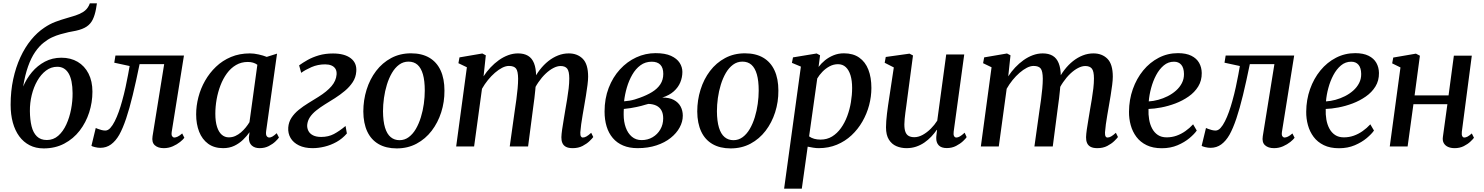

<svg xmlns="http://www.w3.org/2000/svg" viewBox="-20 -882 8935 1156"><path d="M563.5 -862 558 -828Q551 -790 538.2 -764Q525.5 -738 501.8 -722Q478 -706 437.5 -697Q428 -695 417 -693Q406 -691 393.5 -688.5Q369.5 -683 343.8 -675.8Q318 -668.5 292.8 -656.8Q267.5 -645 244 -626Q216 -604.5 191.5 -568.8Q167 -533 148.8 -481.5Q130.5 -430 119.5 -361Q139.5 -408.5 172.5 -447.8Q205.5 -487 250.2 -510.8Q295 -534.5 349.5 -534.5Q405.5 -534.5 447.5 -509.8Q489.5 -485 513 -439Q536.5 -393 536.5 -330Q536.5 -266 517 -205.2Q497.5 -144.5 459.8 -95.5Q422 -46.5 367.2 -17.5Q312.5 11.5 243 11.5Q195.5 11.5 158.5 -7.5Q121.5 -26.5 96 -61.2Q70.5 -96 57.2 -144.2Q44 -192.5 44 -251Q44 -333 59.5 -405Q75 -477 102.5 -536.8Q130 -596.5 167 -641.8Q204 -687 247 -715.5Q279.5 -737.5 312.2 -750Q345 -762.5 376.2 -771.2Q407.5 -780 434.5 -788.8Q461.5 -797.5 482.2 -811Q503 -824.5 515 -848L521 -862ZM325 -480Q287.5 -480 257 -457Q226.5 -434 204.5 -395.5Q182.5 -357 171 -309.5Q159.5 -262 160 -213Q160.5 -161.5 170 -122.2Q179.5 -83 202 -61Q224.5 -39 262 -39Q301.5 -39 330.8 -64.8Q360 -90.5 379.2 -132.5Q398.5 -174.5 408 -224.2Q417.5 -274 417 -321.5Q416.5 -401 392.8 -440.5Q369 -480 325 -480Z M1014 -89Q1011 -68.5 1016.8 -61.2Q1022.5 -54 1029.5 -54Q1038.5 -54 1050 -59.5Q1061.5 -65 1077 -78.5L1090 -52.5Q1082.5 -42 1064.2 -27.2Q1046 -12.5 1020.5 -1.2Q995 10 966 10Q931.5 10 912 -7.5Q892.5 -25 898.5 -62L968.5 -496H820.5Q799 -391 779.2 -309.5Q759.5 -228 739.5 -168.5Q719.5 -109 698 -70.5Q676.5 -33 648.5 -12.5Q620.5 8 584 8Q569 8 551.5 3.8Q534 -0.5 530.5 -4L556.5 -111.5Q560 -109.5 569.5 -106Q579 -102.5 591 -99.2Q603 -96 614 -96Q630 -96 644 -111.2Q658 -126.5 670.8 -151.8Q683.5 -177 694.8 -208.5Q706 -240 715 -273Q727 -315.5 736 -357.2Q745 -399 751.2 -432.8Q757.5 -466.5 760.5 -484.5L668 -504.5L675 -547.5H1087.5Z M1582.5 -93.5Q1579.5 -71 1585.8 -62.5Q1592 -54 1601.5 -54Q1610 -54 1620.8 -60.2Q1631.5 -66.5 1646 -80L1659.5 -54Q1654.5 -46 1638.5 -30.5Q1622.5 -15 1598.2 -2.5Q1574 10 1543 10Q1513.5 10 1495.8 -6Q1478 -22 1478.5 -55L1482.5 -86Q1466 -62.5 1443.2 -40.5Q1420.5 -18.5 1390.8 -4.2Q1361 10 1323.5 10Q1269.5 10 1233.2 -16.5Q1197 -43 1179 -89Q1161 -135 1161 -193.5Q1161 -244.5 1174.5 -296.8Q1188 -349 1214.8 -396Q1241.5 -443 1280.5 -480.2Q1319.5 -517.5 1370.8 -539Q1422 -560.5 1484.5 -560.5Q1509 -560.5 1537 -554.2Q1565 -548 1586 -539.5L1648 -559ZM1529.5 -492Q1518 -500.5 1503.5 -504.8Q1489 -509 1472 -509Q1432.5 -509 1401 -490.5Q1369.5 -472 1346.2 -440.2Q1323 -408.5 1307.5 -368Q1292 -327.5 1284.2 -283.5Q1276.5 -239.5 1276.5 -197Q1276.5 -150 1286.8 -118.2Q1297 -86.5 1315.2 -70.8Q1333.5 -55 1357.5 -55Q1378.5 -55 1396.8 -63.2Q1415 -71.5 1430.8 -85Q1446.5 -98.5 1459.5 -114.5Q1472.5 -130.5 1482 -146.5Z M1862 10Q1814 10 1780 -6.5Q1746 -23 1729.5 -51.2Q1713 -79.5 1715.5 -114.5Q1718 -147 1735 -173Q1752 -199 1778.5 -220.5Q1805 -242 1836 -261Q1867 -280 1897.5 -299Q1948.5 -331 1976 -363.2Q2003.5 -395.5 2006.5 -433Q2008 -454 1999.8 -467.5Q1991.5 -481 1975.5 -487.8Q1959.5 -494.5 1937.5 -494.5Q1893.5 -494.5 1855.2 -477.8Q1817 -461 1793.5 -443.5L1781 -488.5Q1803 -504.5 1832.2 -521Q1861.5 -537.5 1899.8 -548.8Q1938 -560 1985 -560Q2054.5 -560 2092 -531.2Q2129.5 -502.5 2125 -451Q2122.5 -416 2103.8 -387.5Q2085 -359 2056.8 -335.2Q2028.5 -311.5 1996.8 -291.2Q1965 -271 1935.5 -253Q1907.5 -235.5 1884 -216.8Q1860.5 -198 1846.2 -176.8Q1832 -155.5 1829.5 -129.5Q1828.5 -110.5 1836.8 -94Q1845 -77.5 1864.2 -67.5Q1883.5 -57.5 1914 -57.5Q1957 -57.5 1990.5 -75.2Q2024 -93 2060.5 -123.5L2068.5 -78.5Q2041.5 -47 2006.5 -27.5Q1971.5 -8 1934 1Q1896.5 10 1862 10Z M2454.5 -561Q2519.5 -561 2564.5 -534.8Q2609.5 -508.5 2632.8 -458.2Q2656 -408 2656 -336.5Q2656.5 -268.5 2636.5 -206Q2616.5 -143.5 2579 -94.5Q2541.5 -45.5 2488.2 -17Q2435 11.5 2368.5 11.5Q2304.5 11.5 2259.5 -14.5Q2214.5 -40.5 2191.2 -90.2Q2168 -140 2167.5 -210.5Q2167.5 -279 2187.2 -342.2Q2207 -405.5 2244.5 -454.8Q2282 -504 2335.2 -532.5Q2388.5 -561 2454.5 -561ZM2439.5 -511Q2408 -511 2383 -492.5Q2358 -474 2339.8 -442.8Q2321.5 -411.5 2309.5 -372.5Q2297.5 -333.5 2291.8 -292Q2286 -250.5 2286 -212Q2286.5 -152 2298.2 -113.5Q2310 -75 2332.2 -56.5Q2354.5 -38 2385.5 -38Q2416.5 -38 2441.2 -56.5Q2466 -75 2484 -106Q2502 -137 2514 -176Q2526 -215 2531.8 -256.5Q2537.5 -298 2537.5 -336.5Q2537.5 -395.5 2526.5 -434Q2515.5 -472.5 2494 -491.8Q2472.5 -511 2439.5 -511Z M2905 -549 2891.5 -422.5Q2909.5 -450.5 2933 -475.5Q2956.5 -500.5 2983.5 -519.8Q3010.5 -539 3039.8 -549.8Q3069 -560.5 3099 -560.5Q3135 -560.5 3159 -546.2Q3183 -532 3195.2 -501.5Q3207.5 -471 3208 -422.5Q3208.5 -416.5 3208 -409Q3207.5 -401.5 3206.8 -393.5Q3206 -385.5 3205 -377L3189 -394Q3206.5 -431 3230 -461.5Q3253.5 -492 3281.2 -514Q3309 -536 3340 -548.2Q3371 -560.5 3404.5 -560.5Q3456.5 -560.5 3488.8 -528Q3521 -495.5 3521 -420.5Q3521 -400.5 3517.2 -370.2Q3513.5 -340 3508 -307Q3502.5 -274 3497.5 -245Q3493 -219 3488 -190Q3483 -161 3479.2 -133.8Q3475.5 -106.5 3474 -85Q3473.5 -68 3477.5 -61Q3481.5 -54 3489 -54Q3499.5 -54 3511 -60.5Q3522.5 -67 3539.5 -82.5L3552 -57Q3546 -48.5 3529.5 -32.5Q3513 -16.5 3487.5 -3.2Q3462 10 3428 10Q3402 10 3387 1.8Q3372 -6.5 3365.8 -21.5Q3359.5 -36.5 3360 -56Q3360.5 -74.5 3364.5 -102.5Q3368.5 -130.5 3374 -162Q3379.5 -193.5 3384 -222.5Q3389 -251 3394.5 -284Q3400 -317 3403.8 -349.5Q3407.5 -382 3407.5 -409.5Q3407.5 -453 3395 -468.8Q3382.5 -484.5 3355 -484.5Q3335 -484.5 3311.8 -472.5Q3288.5 -460.5 3265.2 -438.5Q3242 -416.5 3221.8 -387Q3201.5 -357.5 3187 -323L3207 -388.5Q3205.5 -366.5 3203 -341Q3200.5 -315.5 3197.5 -290Q3194.5 -264.5 3191 -241.5L3159.5 0H3049L3080 -221Q3084.5 -250 3089 -283.2Q3093.5 -316.5 3096.5 -349.2Q3099.5 -382 3099.5 -408.5Q3099 -454 3086.8 -469.5Q3074.5 -485 3044 -485Q3025 -485 3003.5 -474Q2982 -463 2959.8 -443.8Q2937.5 -424.5 2917.5 -399.8Q2897.5 -375 2882 -347.5L2834.5 0H2726.5L2791 -477L2740 -501.5L2746.5 -536.5L2884 -560Z M3819 10Q3769 10 3731.8 -5.8Q3694.5 -21.5 3669.5 -51Q3644.5 -80.5 3632.2 -121Q3620 -161.5 3620 -210.5Q3620 -288.5 3644.8 -352.8Q3669.5 -417 3712.5 -464Q3755.5 -511 3810.8 -536.5Q3866 -562 3927 -562Q3984.5 -562 4020 -545.8Q4055.5 -529.5 4072 -503.8Q4088.5 -478 4088.5 -449Q4088.5 -416.5 4076 -386.2Q4063.5 -356 4036.8 -332Q4010 -308 3967.5 -294.5Q4010 -295 4037.2 -280.2Q4064.5 -265.5 4077.8 -240.8Q4091 -216 4091 -185.5Q4091 -149.5 4072.2 -114.8Q4053.5 -80 4018.2 -51.8Q3983 -23.5 3932.5 -6.8Q3882 10 3819 10ZM3843 -38.5Q3880 -38.5 3909.2 -55.8Q3938.5 -73 3955.8 -102.8Q3973 -132.5 3973 -169.5Q3973 -198 3962.5 -217Q3952 -236 3932.2 -245.8Q3912.5 -255.5 3884 -256.5Q3876.5 -255 3865.5 -251.5Q3854.5 -248 3841.2 -244.5Q3828 -241 3813.5 -238Q3796.5 -234.5 3777.2 -231.2Q3758 -228 3736 -226Q3735.5 -218 3735.2 -209.5Q3735 -201 3735 -192Q3735 -149.5 3747.5 -114.5Q3760 -79.5 3784.2 -59Q3808.5 -38.5 3843 -38.5ZM3737.5 -272Q3755 -273.5 3770.5 -276Q3786 -278.5 3801.2 -283Q3816.5 -287.5 3832.5 -293.5Q3874.5 -308.5 3906.2 -328Q3938 -347.5 3955.8 -374.5Q3973.5 -401.5 3973.5 -437Q3973.5 -474 3955.8 -492.2Q3938 -510.5 3904 -510.5Q3865.5 -510.5 3836.2 -489Q3807 -467.5 3786.8 -432.2Q3766.5 -397 3754.2 -355Q3742 -313 3737.5 -272Z M4465 -561Q4530 -561 4575 -534.8Q4620 -508.5 4643.2 -458.2Q4666.5 -408 4666.5 -336.5Q4667 -268.5 4647 -206Q4627 -143.5 4589.5 -94.5Q4552 -45.5 4498.8 -17Q4445.5 11.5 4379 11.5Q4315 11.5 4270 -14.5Q4225 -40.5 4201.8 -90.2Q4178.5 -140 4178 -210.5Q4178 -279 4197.8 -342.2Q4217.5 -405.5 4255 -454.8Q4292.5 -504 4345.8 -532.5Q4399 -561 4465 -561ZM4450 -511Q4418.5 -511 4393.5 -492.5Q4368.5 -474 4350.2 -442.8Q4332 -411.5 4320 -372.5Q4308 -333.5 4302.2 -292Q4296.5 -250.5 4296.5 -212Q4297 -152 4308.8 -113.5Q4320.5 -75 4342.8 -56.5Q4365 -38 4396 -38Q4427 -38 4451.8 -56.5Q4476.5 -75 4494.5 -106Q4512.5 -137 4524.5 -176Q4536.5 -215 4542.2 -256.5Q4548 -298 4548 -336.5Q4548 -395.5 4537 -434Q4526 -472.5 4504.5 -491.8Q4483 -511 4450 -511Z M4701 254 4802 -481 4748 -503.5 4754.5 -536.5 4897 -560 4917.5 -549 4908.5 -479Q4924.5 -500.5 4947.2 -519Q4970 -537.5 4998.8 -549.2Q5027.5 -561 5061 -561Q5116.5 -561 5153.2 -535.2Q5190 -509.5 5208.2 -462.8Q5226.5 -416 5226.5 -352.5Q5226.5 -300.5 5212.8 -248.5Q5199 -196.5 5172.2 -150Q5145.5 -103.5 5107 -67.5Q5068.5 -31.5 5018.8 -10.8Q4969 10 4909.5 10Q4893.5 10 4876.2 7.2Q4859 4.5 4843 1L4807.5 254ZM4851.5 -61Q4865 -51 4882.5 -46.2Q4900 -41.5 4920.5 -41.5Q4959.5 -41.5 4990 -60.2Q5020.5 -79 5043.2 -110.8Q5066 -142.5 5081 -182.8Q5096 -223 5103.2 -266.8Q5110.5 -310.5 5110.5 -352.5Q5110.5 -396.5 5100.8 -428.5Q5091 -460.5 5072.2 -478Q5053.5 -495.5 5025.5 -495.5Q4998.5 -495.5 4974.5 -482.5Q4950.5 -469.5 4931.5 -449.8Q4912.5 -430 4900.5 -409.5Z M5438 10Q5405 10 5377 -2Q5349 -14 5331.8 -41.5Q5314.5 -69 5314.5 -115.5Q5314.5 -132 5316 -153.5Q5317.5 -175 5320.5 -199Q5323.5 -223 5326.8 -246.5Q5330 -270 5333.5 -291L5361.5 -476L5306.5 -504L5313 -539L5456 -559L5477 -548L5442.5 -288.5Q5440 -267.5 5437 -246.2Q5434 -225 5431.2 -204.5Q5428.5 -184 5426.8 -165.8Q5425 -147.5 5425 -133Q5425 -103 5432 -86.2Q5439 -69.5 5452.5 -62.8Q5466 -56 5485 -56Q5510 -56 5535.8 -70.2Q5561.5 -84.5 5584.2 -107.2Q5607 -130 5623 -155.5L5677 -554H5785.5L5722 -90Q5719.5 -71.5 5724.2 -62.8Q5729 -54 5738 -54Q5747.5 -54 5759 -60.5Q5770.5 -67 5788 -83L5800 -56.5Q5795 -48 5778.2 -32.2Q5761.5 -16.5 5736.5 -3.5Q5711.5 9.5 5680.5 9.5Q5647.5 9.5 5632 -7Q5616.5 -23.5 5617 -50.5Q5617 -53 5617.2 -58.5Q5617.5 -64 5618.5 -71.2Q5619.5 -78.5 5620.2 -86Q5621 -93.5 5622 -99.5L5620.5 -100.5Q5606 -79.5 5587.5 -59.8Q5569 -40 5546.2 -24.2Q5523.5 -8.5 5496.5 0.8Q5469.5 10 5438 10Z M6064 -549 6050.5 -422.5Q6068.5 -450.5 6092 -475.5Q6115.5 -500.5 6142.5 -519.8Q6169.5 -539 6198.8 -549.8Q6228 -560.5 6258 -560.5Q6294 -560.5 6318 -546.2Q6342 -532 6354.2 -501.5Q6366.5 -471 6367 -422.5Q6367.5 -416.5 6367 -409Q6366.5 -401.5 6365.8 -393.5Q6365 -385.5 6364 -377L6348 -394Q6365.5 -431 6389 -461.5Q6412.5 -492 6440.2 -514Q6468 -536 6499 -548.2Q6530 -560.5 6563.5 -560.5Q6615.5 -560.5 6647.8 -528Q6680 -495.5 6680 -420.5Q6680 -400.5 6676.2 -370.2Q6672.5 -340 6667 -307Q6661.5 -274 6656.5 -245Q6652 -219 6647 -190Q6642 -161 6638.2 -133.8Q6634.5 -106.5 6633 -85Q6632.5 -68 6636.5 -61Q6640.5 -54 6648 -54Q6658.5 -54 6670 -60.5Q6681.5 -67 6698.5 -82.5L6711 -57Q6705 -48.5 6688.5 -32.5Q6672 -16.5 6646.5 -3.2Q6621 10 6587 10Q6561 10 6546 1.8Q6531 -6.5 6524.8 -21.5Q6518.5 -36.5 6519 -56Q6519.5 -74.5 6523.5 -102.5Q6527.5 -130.5 6533 -162Q6538.5 -193.5 6543 -222.5Q6548 -251 6553.5 -284Q6559 -317 6562.8 -349.5Q6566.5 -382 6566.5 -409.5Q6566.5 -453 6554 -468.8Q6541.5 -484.5 6514 -484.5Q6494 -484.5 6470.8 -472.5Q6447.5 -460.5 6424.2 -438.5Q6401 -416.5 6380.8 -387Q6360.5 -357.5 6346 -323L6366 -388.5Q6364.5 -366.5 6362 -341Q6359.5 -315.5 6356.5 -290Q6353.5 -264.5 6350 -241.5L6318.5 0H6208L6239 -221Q6243.5 -250 6248 -283.2Q6252.5 -316.5 6255.5 -349.2Q6258.5 -382 6258.5 -408.5Q6258 -454 6245.8 -469.5Q6233.5 -485 6203 -485Q6184 -485 6162.5 -474Q6141 -463 6118.8 -443.8Q6096.5 -424.5 6076.5 -399.8Q6056.5 -375 6041 -347.5L5993.5 0H5885.5L5950 -477L5899 -501.5L5905.5 -536.5L6043 -560Z M7185.5 -96Q7171.5 -75.5 7141.8 -50.5Q7112 -25.5 7069.8 -7.5Q7027.5 10.5 6975 10.5Q6921.5 10.5 6883.5 -8Q6845.5 -26.5 6822 -58Q6798.5 -89.5 6787.8 -128.8Q6777 -168 6777.5 -209.5Q6778 -281.5 6800.5 -345.2Q6823 -409 6863 -457.8Q6903 -506.5 6956.5 -534.2Q7010 -562 7072.5 -562Q7121.5 -562 7153 -546.2Q7184.5 -530.5 7199.8 -503.5Q7215 -476.5 7215.5 -442.5Q7216 -396.5 7194.2 -361.2Q7172.5 -326 7136.2 -300.8Q7100 -275.5 7057 -259.2Q7014 -243 6971.5 -235Q6929 -227 6895 -226Q6893.5 -193 6898.8 -162.5Q6904 -132 6917 -107.8Q6930 -83.5 6951.5 -69.2Q6973 -55 7004 -55Q7035.5 -55 7063.8 -65Q7092 -75 7117.2 -92.8Q7142.5 -110.5 7163.5 -133.5ZM7048.5 -510.5Q7013.5 -510.5 6986.8 -488Q6960 -465.5 6941 -429.8Q6922 -394 6910.8 -352.2Q6899.5 -310.5 6896.5 -271.5Q6924 -273 6953.5 -281Q6983 -289 7010.8 -303Q7038.5 -317 7060.8 -336.8Q7083 -356.5 7096 -381.8Q7109 -407 7108.5 -437Q7108 -473.5 7092.2 -492Q7076.5 -510.5 7048.5 -510.5Z M7698.5 -89Q7695.5 -68.5 7701.2 -61.2Q7707 -54 7714 -54Q7723 -54 7734.5 -59.5Q7746 -65 7761.5 -78.5L7774.5 -52.5Q7767 -42 7748.8 -27.2Q7730.5 -12.5 7705 -1.2Q7679.5 10 7650.5 10Q7616 10 7596.5 -7.5Q7577 -25 7583 -62L7653 -496H7505Q7483.5 -391 7463.8 -309.5Q7444 -228 7424 -168.5Q7404 -109 7382.5 -70.5Q7361 -33 7333 -12.5Q7305 8 7268.5 8Q7253.5 8 7236 3.8Q7218.5 -0.5 7215 -4L7241 -111.5Q7244.5 -109.5 7254 -106Q7263.5 -102.5 7275.5 -99.2Q7287.5 -96 7298.5 -96Q7314.5 -96 7328.5 -111.2Q7342.5 -126.5 7355.2 -151.8Q7368 -177 7379.2 -208.5Q7390.5 -240 7399.5 -273Q7411.5 -315.5 7420.5 -357.2Q7429.5 -399 7435.8 -432.8Q7442 -466.5 7445 -484.5L7352.5 -504.5L7359.5 -547.5H7772Z M8252.5 -96Q8238.5 -75.5 8208.8 -50.5Q8179 -25.5 8136.8 -7.5Q8094.5 10.5 8042 10.5Q7988.5 10.5 7950.5 -8Q7912.5 -26.5 7889 -58Q7865.5 -89.5 7854.8 -128.8Q7844 -168 7844.5 -209.5Q7845 -281.5 7867.5 -345.2Q7890 -409 7930 -457.8Q7970 -506.5 8023.5 -534.2Q8077 -562 8139.5 -562Q8188.5 -562 8220 -546.2Q8251.5 -530.5 8266.8 -503.5Q8282 -476.5 8282.5 -442.5Q8283 -396.5 8261.2 -361.2Q8239.5 -326 8203.2 -300.8Q8167 -275.5 8124 -259.2Q8081 -243 8038.5 -235Q7996 -227 7962 -226Q7960.5 -193 7965.8 -162.5Q7971 -132 7984 -107.8Q7997 -83.5 8018.5 -69.2Q8040 -55 8071 -55Q8102.5 -55 8130.8 -65Q8159 -75 8184.2 -92.8Q8209.5 -110.5 8230.5 -133.5ZM8115.5 -510.5Q8080.5 -510.5 8053.8 -488Q8027 -465.5 8008 -429.8Q7989 -394 7977.8 -352.2Q7966.5 -310.5 7963.5 -271.5Q7991 -273 8020.5 -281Q8050 -289 8077.8 -303Q8105.5 -317 8127.8 -336.8Q8150 -356.5 8163 -381.8Q8176 -407 8175.5 -437Q8175 -473.5 8159.2 -492Q8143.5 -510.5 8115.5 -510.5Z M8781.5 -89Q8779.5 -70.5 8784 -62.2Q8788.5 -54 8796 -54Q8805 -54 8815.2 -59.2Q8825.5 -64.5 8841.5 -78.5L8854.5 -52.5Q8849 -44.5 8833.2 -29.5Q8817.5 -14.5 8793.2 -2.2Q8769 10 8738 10Q8715.5 10 8698.5 2.5Q8681.5 -5 8672.8 -20.2Q8664 -35.5 8667.5 -58.5L8694.5 -254.5H8490L8455 0H8347.5L8412 -476L8362 -500.5L8368.5 -535.5L8505 -559L8529 -546.5L8497 -307.5H8701.5L8733.5 -547H8841.5Z"/></svg>

Font: Merriweather 36pt Medium
Style: Italic
Weight: 500
Italic angle: -7.8°
Version: Version 2.101